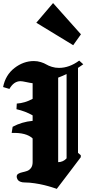

<svg xmlns="http://www.w3.org/2000/svg" viewBox="-50 -1223 583 1248"><path d="M186 -1075.2 425.8 -929.2 476.1 -1000 294.9 -1203.1ZM318.8 4.9 314.5 2.9Q309.6 1.5 302.5 -1Q295.4 -3.4 285.2 -6.6Q274.9 -9.8 262.7 -13.2Q250.5 -16.6 236.6 -20Q222.7 -23.4 207 -26.4Q191.4 -29.3 175.5 -31.7Q159.7 -34.2 142.6 -35.6Q125.5 -37.1 109.4 -37.1Q95.2 -37.1 84.7 -41Q74.2 -44.9 69.3 -49.8Q64.5 -54.7 61.8 -61.3Q59.1 -67.9 58.8 -70.8Q58.6 -73.7 58.6 -75.7Q58.6 -87.4 69.3 -93.8Q80.1 -100.1 95.2 -103.3Q110.4 -106.4 125.5 -111.6Q140.6 -116.7 151.4 -131.1Q162.1 -145.5 162.1 -168.9V-323.2Q120.6 -362.3 25.9 -358.9L32.2 -398.9Q92.3 -431.2 162.1 -437.5V-473.1Q115.2 -500 57.1 -513.2L59.1 -549.8Q112.3 -553.2 162.1 -580.6V-682.1Q147.5 -683.6 120.8 -689.5Q94.2 -695.3 83.5 -695.3Q39.6 -695.3 11.2 -645Q3.9 -647 -9.5 -651.1Q-22.9 -655.3 -29.8 -657.2Q-14.6 -735.4 43.9 -780.8Q102.5 -826.2 169.9 -826.2Q193.8 -826.2 215.6 -819.3Q237.3 -812.5 251.2 -804Q265.1 -795.4 287.1 -788.6Q309.1 -781.7 333.5 -781.7Q400.4 -781.7 464.8 -829.1Q469.2 -825.2 478 -817.1Q486.8 -809.1 491.2 -805.2Q468.3 -788.6 457 -781.7V-229.5L475.1 -213.9V-201.2Q449.2 -166.5 397 -97.9Q344.7 -29.3 318.8 4.9ZM382.8 -193.8V-741.7Q357.4 -729.5 328.1 -718.3V-168.9Q360.4 -169.4 382.8 -193.8Z"/></svg>

Font: KJV1611
Style: Regular
Weight: 400
Version: Version 3.6.1